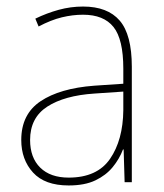

<svg xmlns="http://www.w3.org/2000/svg" viewBox="-20 -557 501 587"><path d="M234 -537Q309 -537 346 -494Q383 -451 383 -353V0H361L358 -100H356Q345 -71 324.5 -46Q304 -21 271.5 -5.5Q239 10 190 10Q117 10 81 -29.5Q45 -69 45 -129Q45 -208 104 -247.5Q163 -287 268 -295L357 -301V-347Q357 -437 327 -474.5Q297 -512 234 -512Q202 -512 169 -504Q136 -496 98 -476L88 -500Q123 -517 159.5 -527Q196 -537 234 -537ZM269 -271Q177 -265 124.5 -231Q72 -197 72 -129Q72 -75 103 -44.5Q134 -14 190 -14Q277 -14 316.5 -71.5Q356 -129 357 -220V-277Z"/></svg>

Font: Noto Sans Bengali SemiCondensed Thin
Style: Regular
Weight: 100
Width: 4
Designer: Joana Ranito - Universal Thirst; Jelle Bosma - Monotype Design Team
Foundry: Universal Thirst ehf.
Version: Version 3.000; ttfautohint (v1.8.4.7-5d5b)